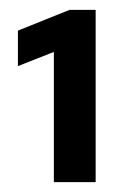

<svg xmlns="http://www.w3.org/2000/svg" viewBox="-20 -720 235 390"><path d="M89.4 -350V-614.5L16.4 -585.7V-657.8L121.3 -700H174.3V-350Z"/></svg>

Font: Red Hat Display
Style: Regular
Weight: 300
Designer: Pentagram, MCKL
Foundry: Pentagram, MCKL
Version: Version 1.023